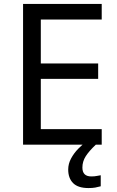

<svg xmlns="http://www.w3.org/2000/svg" viewBox="-20 -734 596 974"><path d="M496 0H97V-714H496V-635H187V-412H478V-334H187V-79H496ZM398 116Q398 161 443 161Q460 161 471.5 158.5Q483 156 491 155V211Q477 215 463 217.5Q449 220 429 220Q376 220 351 195Q326 170 326 126Q326 97 340.5 70Q355 43 376.5 21Q398 -1 418 -15L466 0Q432 32 415 58.5Q398 85 398 116Z"/></svg>

Font: Noto Sans Tifinagh Ahaggar
Style: Regular
Weight: 400
Designer: JamraPatel
Foundry: JamraPatel LLC
Version: Version 2.006; ttfautohint (v1.8.4.7-5d5b)